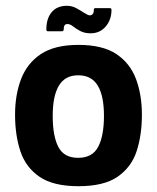

<svg xmlns="http://www.w3.org/2000/svg" viewBox="-20 -635 543 663"><path d="M251 8Q164 8 116.5 -24.5Q69 -57 50.5 -112.5Q32 -168 32 -239Q32 -308 53 -362.5Q74 -417 121.5 -448.5Q169 -480 251 -480Q334 -480 381.5 -448.5Q429 -417 449.5 -362.5Q470 -308 470 -239Q470 -169 452 -113.5Q434 -58 386.5 -25Q339 8 251 8ZM250 -90Q299 -90 319 -128Q339 -166 339 -235Q339 -304 317.5 -339.5Q296 -375 250 -375Q205 -375 183.5 -339.5Q162 -304 162 -235Q162 -165 181.5 -127.5Q201 -90 250 -90ZM146 -527Q140 -527 140 -533Q140 -571 158.5 -593Q177 -615 211 -615Q228 -615 243 -607Q258 -599 271 -590.5Q284 -582 290 -582Q296 -582 300 -586.5Q304 -591 304 -600Q304 -607 309 -607H359Q365 -607 365 -601Q365 -567 345 -543.5Q325 -520 293 -520Q272 -520 257 -528Q242 -536 232 -544Q222 -552 213 -552Q206 -552 203 -547.5Q200 -543 200 -534Q200 -527 194 -527Z"/></svg>

Font: Glory
Style: Bold
Weight: 700
Designer: Robert Leuschke
Foundry: Robert Leuschke
Version: Version 1.011